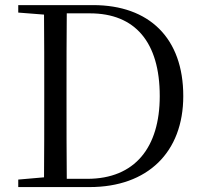

<svg xmlns="http://www.w3.org/2000/svg" viewBox="-20 -673 810 768"><path d="M329 42.3H247.1C246.1 -58.7 246.1 -161.7 246.1 -282.7V-309.7C246.1 -417.7 246.1 -519.6 247.1 -619.6H340C520 -619.6 619 -504.7 619 -288.7C619 -83.7 520 42.3 329 42.3ZM53 -652.6V-622.7L156.1 -614.6C157 -515.6 157 -414.6 157 -309.7V-282.7C157 -163.7 157 -61.7 156.1 36.3L53 45.3V75.3H338.1C571.1 75.3 713.1 -64.6 713.1 -288.7C713.1 -520.6 577.1 -652.6 352.1 -652.6Z"/></svg>

Font: YuFanDanQingSong
Style: Regular
Weight: 100
Foundry: 余繁
Version: Version 1.0